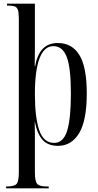

<svg xmlns="http://www.w3.org/2000/svg" viewBox="-20 -780 532 1040"><path d="M13 240V230H18Q58 230 70 216Q82 202 82 153V-681Q82 -713 76.5 -727.5Q71 -742 58 -746Q45 -750 21 -750H18V-760H169V-570Q169 -538 169 -504.5Q169 -471 168 -421H170Q181 -483 211 -515Q241 -547 293 -547Q370 -547 410 -482Q450 -417 450 -274Q450 -127 408.5 -58.5Q367 10 294 10Q240 10 211 -22Q182 -54 169 -119H168Q169 -94 169 -51.5Q169 -9 169 27V153Q169 202 181.5 216Q194 230 232 230H244V240ZM273 -6Q323 -6 343.5 -71Q364 -136 364 -273Q364 -413 341.5 -471.5Q319 -530 269 -530Q219 -530 194 -463.5Q169 -397 169 -271Q169 -144 192.5 -75Q216 -6 273 -6Z"/></svg>

Font: Noto Serif Display ExtraCondensed
Style: Regular
Weight: 400
Width: 2
Designer: Monotype Design Team
Foundry: Monotype Imaging Inc.
Version: Version 2.009